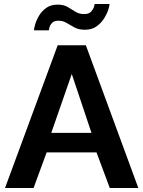

<svg xmlns="http://www.w3.org/2000/svg" viewBox="-20 -935 712 955"><path d="M267 -710H407L668 0H526L460 -177H212L147 0H5ZM435 -274 337 -567 235 -274ZM402 -787Q372 -787 350.5 -798.5Q329 -810 311 -821Q293 -832 271 -832Q249 -832 238.5 -820.5Q228 -809 225.5 -797Q223 -785 223 -784H149Q149 -793 155 -814Q161 -835 174.5 -857.5Q188 -880 210.5 -896Q233 -912 266 -912Q297 -912 317 -900Q337 -888 355.5 -876.5Q374 -865 398 -865Q422 -865 433 -877Q444 -889 447.5 -901Q451 -913 451 -915H525Q525 -908 519 -888Q513 -868 498.5 -844.5Q484 -821 460.5 -804Q437 -787 402 -787Z"/></svg>

Font: Raleway Thin
Style: Bold
Weight: 700
Version: Version 4.026